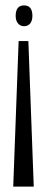

<svg xmlns="http://www.w3.org/2000/svg" viewBox="-20 -558 174 711"><path d="M49 -406H85L105 133H29ZM69 -538Q100 -538 100 -499Q100 -482 92 -471.5Q84 -461 69 -461Q55 -461 46.5 -471.5Q38 -482 38 -499Q38 -538 69 -538Z"/></svg>

Font: Bricolage Grotesque 48pt Condensed ExtraLight
Style: Regular
Weight: 200
Width: 3
Designer: Mathieu Triay
Foundry: Atelier Triay
Version: Version 1.000; ttfautohint (v1.8.4.7-5d5b);gftools[0.9.32]